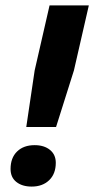

<svg xmlns="http://www.w3.org/2000/svg" viewBox="-20 -680 348 709"><path d="M77 -211 108 -420 163 -660H308L253 -420L187 -211ZM97 9Q62 9 40.5 -8Q19 -25 19 -56Q19 -97 43 -120.5Q67 -144 108 -144Q143 -144 164.5 -126.5Q186 -109 186 -79Q186 -38 161.5 -14.5Q137 9 97 9Z"/></svg>

Font: Kantumruy Pro SemiBold
Style: Italic
Weight: 600
Italic angle: -13°
Version: Version 1.002